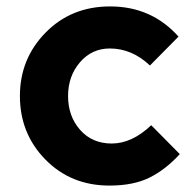

<svg xmlns="http://www.w3.org/2000/svg" viewBox="-20 -566 611 598"><path d="M321 12Q201 12 121.5 -69Q42 -150 42 -267Q42 -383 122 -464.5Q202 -546 323 -546Q452 -546 536 -452L447 -362Q391 -415 322 -415Q266 -415 229 -372Q192 -329 192 -267Q192 -204 229.5 -161.5Q267 -119 328 -119Q391 -119 451 -176L540 -86Q496 -38 446 -13Q396 12 321 12Z"/></svg>

Font: Quicksand
Style: Bold
Weight: 700
Version: Version 3.000